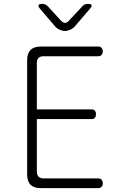

<svg xmlns="http://www.w3.org/2000/svg" viewBox="-20 -970 640 990"><path d="M170 -406H453Q464 -406 469.5 -399Q475 -392 475 -381Q475 -370 469.5 -363Q464 -356 453 -356H170V-85Q170 -68 179 -59Q188 -50 205 -50H487Q498 -50 504 -43Q510 -36 510 -25Q510 -14 504 -7Q498 0 487 0H190Q155 0 137.5 -17.5Q120 -35 120 -70V-660Q120 -695 137.5 -712.5Q155 -730 190 -730H487Q498 -730 504 -723Q510 -716 510 -705Q510 -694 504 -687Q498 -680 487 -680H205Q188 -680 179 -671.5Q170 -663 170 -645ZM199 -950Q207 -950 214 -946.5Q221 -943 227 -937L295 -863Q306 -852 315 -852Q324 -852 335 -863L405 -938Q410 -944 417 -947Q424 -950 432 -950Q449 -950 452 -944Q455 -938 444 -925L365 -833Q355 -822 340.5 -816Q326 -810 315 -810Q304 -810 289.5 -816Q275 -822 265 -833L187 -924Q176 -937 179 -943.5Q182 -950 199 -950Z"/></svg>

Font: Maple Mono Thin
Style: Regular
Weight: 250
Monospace: yes
Designer: subframe7536
Version: Version 7.000